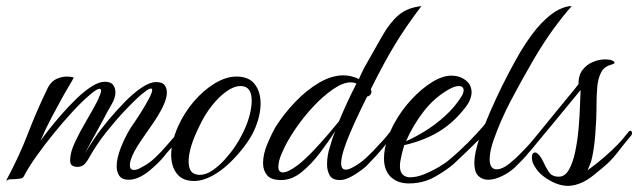

<svg xmlns="http://www.w3.org/2000/svg" viewBox="-55 -584 2084 627"><path d="M-35 6Q8 -74 36.5 -148.5Q65 -223 102 -299Q113 -319 130 -326.5Q147 -334 163 -334Q176 -334 186 -331Q183 -324 170.5 -303.5Q158 -283 144 -257Q134 -239 114 -201.5Q94 -164 77 -124Q86 -137 104.5 -160.5Q123 -184 146.5 -211Q170 -238 195 -262Q220 -286 244 -301.5Q268 -317 287 -317Q307 -317 314.5 -306.5Q322 -296 322 -282Q322 -264 308.5 -241.5Q295 -219 281 -191Q273 -176 261.5 -155.5Q250 -135 239.5 -115.5Q229 -96 223 -83Q233 -102 253 -131.5Q273 -161 299.5 -192.5Q326 -224 354 -252.5Q382 -281 408.5 -298.5Q435 -316 455 -316Q475 -316 482.5 -306Q490 -296 490 -282Q490 -263 477.5 -237Q465 -211 446.5 -184Q428 -157 410.5 -132Q393 -107 383 -88Q369 -60 369 -45Q369 -29 382 -29Q393 -29 406 -37Q429 -48 451 -68.5Q473 -89 492 -112Q502 -124 513.5 -136.5Q525 -149 529 -154Q531 -157 534 -157Q540 -157 540 -149Q540 -144 535 -139Q525 -126 514 -112.5Q503 -99 491 -86Q481 -73 469.5 -60.5Q458 -48 445 -37Q402 3 365 3Q344 3 335 -9.5Q326 -22 326 -41Q326 -67 339.5 -101.5Q353 -136 372 -167Q374 -170 385 -186Q396 -202 409 -223Q422 -244 432 -263Q442 -282 442 -290Q442 -297 433.5 -294Q425 -291 405 -274Q381 -253 351 -221Q321 -189 290.5 -150.5Q260 -112 236 -69Q231 -59 222 -49Q213 -39 198 -39H195Q189 -39 181.5 -43Q174 -47 174 -61Q174 -86 190 -120Q206 -154 227 -189.5Q248 -225 263 -254Q268 -265 271.5 -274Q275 -283 275 -288Q275 -296 266.5 -293.5Q258 -291 238 -274Q214 -254 183.5 -221Q153 -188 122 -150Q91 -112 65 -75.5Q39 -39 25 -12Q21 -3 14.5 -1.5Q8 0 -6 1Q-16 1 -22 1.5Q-28 2 -35 6Z M578 7Q541 7 522.5 -17Q504 -41 504 -78Q504 -120 526 -170Q546 -215 577.5 -252Q609 -289 646 -311.5Q683 -334 717 -334Q758 -334 777 -309Q796 -284 796 -246Q796 -205 775 -158Q764 -134 743 -106Q722 -78 695 -52Q668 -26 637.5 -9.5Q607 7 578 7ZM597 -13Q618 -13 639 -27.5Q660 -42 679 -63Q698 -84 712.5 -105.5Q727 -127 734 -142Q751 -174 759 -203.5Q767 -233 767 -255Q767 -303 731 -303Q709 -303 684.5 -285.5Q660 -268 637 -239Q614 -210 597 -174Q561 -102 561 -57Q561 -21 584 -15Q587 -14 590 -13.5Q593 -13 597 -13Z M863 4Q830 4 817 -12Q804 -28 804 -51Q804 -81 818.5 -115Q833 -149 844 -168Q871 -211 908 -250Q945 -289 986.5 -313.5Q1028 -338 1066 -338Q1092 -338 1117 -326Q1122 -337 1126 -345.5Q1130 -354 1134 -362Q1169 -424 1193.5 -467Q1218 -510 1246.5 -534.5Q1275 -559 1321 -564Q1294 -528 1274 -499Q1254 -470 1236 -440.5Q1218 -411 1199 -376Q1180 -341 1156 -293Q1158 -287 1158 -285Q1158 -278 1153.5 -273.5Q1149 -269 1144 -269Q1123 -227 1103.5 -184.5Q1084 -142 1071.5 -106.5Q1059 -71 1059 -51Q1059 -30 1074 -30Q1083 -30 1096 -37Q1118 -48 1140.5 -68.5Q1163 -89 1182 -111Q1193 -122 1202 -132.5Q1211 -143 1219 -154Q1222 -157 1224 -157Q1230 -157 1230 -149Q1230 -143 1226 -139Q1209 -117 1191 -95.5Q1173 -74 1153 -54Q1149 -50 1145 -45.5Q1141 -41 1136 -37Q1115 -20 1093.5 -8Q1072 4 1055 4Q1030 4 1021.5 -11.5Q1013 -27 1013 -48Q1013 -62 1015.5 -77Q1018 -92 1022 -103Q1025 -114 1029.5 -128Q1034 -142 1040 -156Q1018 -122 990 -85Q962 -48 930 -22Q898 4 863 4ZM869 -21Q886 -21 919 -46Q943 -65 969 -92.5Q995 -120 1017.5 -146.5Q1040 -173 1052 -188Q1064 -217 1078.5 -248.5Q1093 -280 1109 -311Q1101 -315 1090 -315Q1065 -315 1032.5 -292.5Q1000 -270 970 -238Q936 -202 908 -160.5Q880 -119 866 -85Q859 -70 856.5 -58.5Q854 -47 854 -39Q854 -21 869 -21Z M1280 15Q1243 15 1221 -6.5Q1199 -28 1199 -67Q1199 -97 1210.5 -130Q1222 -163 1233 -182Q1256 -224 1288.5 -259Q1321 -294 1355.5 -315.5Q1390 -337 1419 -337Q1446 -337 1465.5 -322Q1485 -307 1485 -282Q1485 -272 1480 -259Q1475 -246 1464 -232Q1424 -181 1375.5 -152.5Q1327 -124 1265 -110Q1261 -97 1258 -84.5Q1255 -72 1253 -61Q1252 -56 1251.5 -51.5Q1251 -47 1251 -42Q1251 -22 1260.5 -13.5Q1270 -5 1284 -5Q1306 -5 1331.5 -15.5Q1357 -26 1379.5 -39.5Q1402 -53 1413 -63Q1441 -86 1472.5 -117.5Q1504 -149 1529 -179Q1545 -219 1565 -262Q1585 -305 1606 -345Q1627 -385 1644 -414Q1681 -475 1713 -508Q1745 -541 1770.5 -553Q1796 -565 1812 -564Q1786 -535 1755 -493Q1724 -451 1689 -392Q1645 -316 1612.5 -254Q1580 -192 1557 -127Q1544 -89 1544 -65Q1544 -31 1567 -31Q1585 -31 1607.5 -49Q1630 -67 1643 -81Q1663 -101 1678.5 -118.5Q1694 -136 1709 -154Q1712 -157 1714 -157Q1720 -157 1720 -148Q1720 -143 1716 -139Q1705 -126 1694.5 -112.5Q1684 -99 1672 -86Q1662 -73 1649.5 -60.5Q1637 -48 1626 -37Q1609 -21 1584.5 -9Q1560 3 1539 3Q1520 3 1507 -9.5Q1494 -22 1494 -53Q1494 -60 1495 -68.5Q1496 -77 1498 -87Q1500 -95 1502.5 -105.5Q1505 -116 1509 -128Q1490 -109 1467.5 -87.5Q1445 -66 1427 -49Q1403 -28 1365 -6.5Q1327 15 1280 15ZM1271 -123Q1297 -134 1331.5 -155Q1366 -176 1398.5 -205.5Q1431 -235 1452 -269Q1459 -280 1459 -289Q1459 -303 1443 -303Q1432 -303 1416 -295Q1366 -268 1330 -222Q1294 -176 1271 -123Z M1800 23Q1762 23 1720 -8Q1702 -21 1689 -44Q1682 -56 1682 -70Q1682 -86 1693 -86Q1698 -86 1705.5 -77.5Q1713 -69 1719 -56Q1728 -36 1738 -21.5Q1748 -7 1770 -7Q1790 -7 1803 -30Q1816 -53 1823.5 -89Q1831 -125 1834.5 -165Q1838 -205 1839 -238.5Q1840 -272 1841 -290Q1794 -233 1752.5 -182.5Q1711 -132 1674 -88Q1670 -83 1667 -83Q1664 -83 1664 -89Q1664 -100 1669 -107Q1689 -131 1713 -160.5Q1737 -190 1761.5 -220Q1786 -250 1805.5 -273.5Q1825 -297 1834 -309Q1834 -339 1848 -356.5Q1862 -374 1882 -382Q1902 -390 1920 -390Q1937 -390 1945 -386Q1952 -383 1952 -379Q1952 -376 1942 -373Q1918 -367 1908 -347.5Q1898 -328 1895.5 -300.5Q1893 -273 1893 -242Q1893 -196 1889 -145Q1885 -94 1876 -59Q1874 -52 1870.5 -44Q1867 -36 1864 -28Q1892 -48 1919 -71.5Q1946 -95 1961 -111Q1972 -122 1980.5 -132.5Q1989 -143 1998 -154Q2000 -157 2003 -157Q2009 -157 2009 -149Q2009 -144 2004 -139Q1983 -114 1961.5 -86Q1940 -58 1914 -37Q1903 -28 1886 -14Q1869 0 1852 9Q1824 23 1800 23Z"/></svg>

Font: Birthstone
Style: Regular
Weight: 400
Designer: Robert E. Leuschke
Foundry: Robert E. Leuschke
Version: Version 1.013; ttfautohint (v1.8.3)